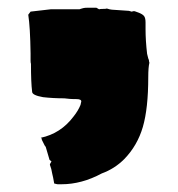

<svg xmlns="http://www.w3.org/2000/svg" viewBox="-20 -213 459 496"><path d="M139 263H129Q128 263 126 262.5Q124 262 120 261Q117 243 115 236Q113 223 109 213V211L113 204L108 200L98 166Q96 165 91 154L88 148Q88 143 85 143Q137 132 170 88Q182 73 188 58L190 49Q190 43 177 43H171Q166 43 160.5 42.5Q155 42 146 41Q117 41 91 38Q63 33 63 24Q60 0 60 -48Q59 -51 59 -56Q59 -61 59 -75Q58 -143 53 -175L59 -183L111 -189H170Q181 -189 184 -189Q187 -189 188 -190Q191 -191 195 -192Q199 -193 205 -193H229L236 -189Q238 -190 246 -190Q255 -190 256 -191Q262 -189 263 -189L269 -188L313 -185L320 -183Q323 -183 323 -184H328Q329 -184 339 -180Q349 -176 352.5 -171Q356 -166 356 -155V-138Q356 -123 357 -107Q358 -91 360 -74L363 -62Q365 -58 365 -55.5Q365 -53 366 -51Q363 -39 363 -14Q363 67 349 115Q335 163 301 198Q276 223 243 235Q191 263 139 263Z"/></svg>

Font: Sigmar
Style: Regular
Weight: 400
Designer: Vernon Adams
Foundry: Vernon Adams
Version: Version 1.000; ttfautohint (v1.8.4.7-5d5b);gftools[0.9.24]